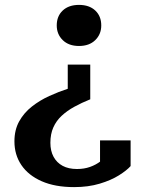

<svg xmlns="http://www.w3.org/2000/svg" viewBox="-20 -546 590 785"><path d="M349 -140V-282H257V-183Q220 -171 181.5 -153.5Q143 -136 110.5 -110.5Q78 -85 58.5 -50Q39 -15 39 32Q39 87 67.5 129Q96 171 150.5 195Q205 219 283 219Q341 219 387.5 205Q434 191 466 171Q498 151 514 133V28H389V135Q398 133 405 128.5Q412 124 416.5 117Q421 110 422.5 100.5Q424 91 422 80Q410 99 391 113.5Q372 128 348 136.5Q324 145 295 145Q260 145 236 132Q212 119 199 95Q186 71 186 38Q186 2 198 -25Q210 -52 232 -72.5Q254 -93 284 -109.5Q314 -126 349 -140ZM303 -526Q345 -526 369.5 -503Q394 -480 394 -442Q394 -406 369.5 -382Q345 -358 303 -358Q261 -358 236.5 -382Q212 -406 212 -442Q212 -480 236.5 -503Q261 -526 303 -526Z"/></svg>

Font: Roboto Serif 28pt SemiBold
Style: Regular
Weight: 600
Designer: Greg Gazdowicz
Foundry: Commercial Type
Version: Version 1.008